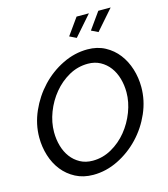

<svg xmlns="http://www.w3.org/2000/svg" viewBox="-132 -1019 984 1126"><g transform="rotate(-15 360.5 -456.0)"><path d="M408 -796 367 -816 439 -917H514ZM540 -796 499 -816 571 -917H646ZM295 5Q235 5 188 -19.5Q141 -44 109 -84.5Q77 -125 60.5 -178Q44 -231 44 -288Q44 -369 78 -446Q112 -523 168.5 -583Q225 -643 298.5 -679Q372 -715 450 -715Q510 -715 556.5 -690Q603 -665 634.5 -624Q666 -583 682.5 -530Q699 -477 699 -420Q699 -339 665.5 -262.5Q632 -186 575.5 -126.5Q519 -67 446 -31Q373 5 295 5ZM313 -76Q374 -76 428 -106.5Q482 -137 521.5 -185.5Q561 -234 584 -294Q607 -354 607 -413Q607 -457 595.5 -497Q584 -537 561.5 -567Q539 -597 506 -615Q473 -633 431 -633Q369 -633 315.5 -603Q262 -573 222 -524.5Q182 -476 159 -416Q136 -356 136 -296Q136 -252 147.5 -212Q159 -172 181.5 -142Q204 -112 237 -94Q270 -76 313 -76Z"/></g></svg>

Font: PTCRaleway Medium
Style: Italic
Weight: 500
Italic angle: -12°
Designer: Matt McInerney, Pablo Impallari, Rodrigo Fuenzalida
Foundry: Matt McInerney, Pablo Impallari, Rodrigo Fuenzalida
Version: Version 3.000g; ttfautohint (v1.5) -l 8 -r 28 -G 28 -x 14 -D